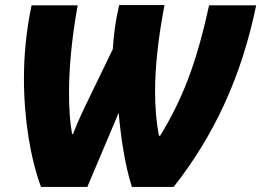

<svg xmlns="http://www.w3.org/2000/svg" viewBox="-20 -734 1026 754"><path d="M141 0H323L446 -291C454 -201 470 -86 498 0H662C820 -201 928 -431 986 -713H801C750 -477 693 -339 609 -201H604C594 -254 589 -312 589 -374C589 -479 603 -594 626 -714H448C433 -649 427 -602 423 -541L332 -353C310 -308 285 -256 267 -208H263C255 -253 251 -307 251 -368C251 -464 261 -579 285 -713H104C84 -619 74 -521 74 -426C74 -265 100 -111 141 0Z"/></svg>

Font: Noto Sans Black
Style: Italic
Weight: 900
Italic angle: -12°
Designer: Monotype Design Team
Foundry: Monotype Imaging Inc.
Version: Version 2.013